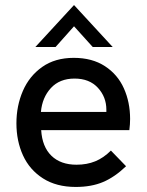

<svg xmlns="http://www.w3.org/2000/svg" viewBox="-20 -731 580 760"><path d="M45 -243Q45 -312 70.5 -371Q96 -430 147 -466Q198 -502 272 -502Q345 -502 395.5 -469Q446 -436 470.5 -381Q495 -326 495 -260Q495 -239 492 -216H143Q147 -150 183.5 -114.5Q220 -79 283 -79Q324 -79 357 -92.5Q390 -106 419 -135L479 -73Q434 -30 388 -10.5Q342 9 280 9Q203 9 150 -25Q97 -59 71 -116Q45 -173 45 -243ZM401 -288V-297Q401 -347 367.5 -383.5Q334 -420 275 -420Q216 -420 181.5 -382.5Q147 -345 142 -288ZM273 -711 426 -545H347L273 -627L200 -545H120Z"/></svg>

Font: Hanken Grotesk Medium
Style: Regular
Weight: 500
Designer: Alfredo Marco Pradil
Foundry: Hanken Design Co.
Version: Version 3.014